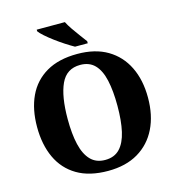

<svg xmlns="http://www.w3.org/2000/svg" viewBox="-133 -1044 1070 1166"><g transform="rotate(-15 402.5 -460.5)"><path d="M403 10Q286 10 208.5 -36Q131 -82 92.5 -165Q54 -248 54 -359Q54 -470 92.5 -552Q131 -634 209 -679.5Q287 -725 404 -725Q516 -725 593 -679.5Q670 -634 710.5 -551.5Q751 -469 751 -358Q751 -247 710.5 -164.5Q670 -82 592.5 -36Q515 10 403 10ZM403 -59Q461 -59 495 -95Q529 -131 544 -197.5Q559 -264 559 -358Q559 -452 544 -519Q529 -586 495 -621Q461 -656 404 -656Q318 -656 282 -578Q246 -500 246 -358Q246 -264 261.5 -197.5Q277 -131 311.5 -95Q346 -59 403 -59ZM403 -771Q378 -785 348 -804.5Q318 -824 288.5 -846Q259 -868 236.5 -888Q214 -908 205 -921V-931H382Q393 -909 411.5 -882Q430 -855 449.5 -829Q469 -803 483 -784V-771Z"/></g></svg>

Font: Noto Serif Hebrew ExtraBold
Style: Regular
Weight: 800
Version: Version 2.003